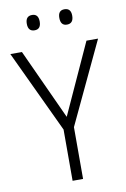

<svg xmlns="http://www.w3.org/2000/svg" viewBox="-97 -954 664 1011"><g transform="rotate(-10 234.5 -448.5)"><path d="M235 -337 407 -714H469L263 -277V0H207V-274L0 -714H62ZM113 -856Q113 -897 148 -897Q182 -897 182 -856Q182 -815 148 -815Q113 -815 113 -856ZM287 -857Q287 -897 321 -897Q356 -897 356 -857Q356 -815 321 -815Q287 -815 287 -857Z"/></g></svg>

Font: Noto Sans Gurmukhi SemiCondensed Light
Style: Regular
Weight: 300
Width: 4
Designer: Jelle Bosma - Monotype Design Team
Foundry: Monotype Imaging Inc.
Version: Version 2.004; ttfautohint (v1.8.4.7-5d5b)